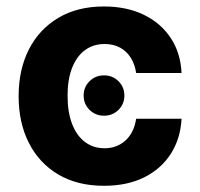

<svg xmlns="http://www.w3.org/2000/svg" viewBox="-20 -573 627 603"><path d="M306.6 -209.6Q280 -209.6 261.3 -227.9Q242.7 -246.3 242.7 -272.9Q242.7 -299.6 261.3 -318Q280 -336.3 306.6 -336.3Q333.6 -336.3 352.1 -318Q370.6 -299.6 370.6 -272.9Q370.6 -246.3 352.1 -227.9Q333.6 -209.6 306.6 -209.6ZM306.6 10.5Q222.9 10.5 162.7 -25.2Q102.6 -61 70.6 -124.4Q38.5 -187.7 38.5 -270.7Q38.5 -354.5 70.8 -417.9Q103.2 -481.3 163.3 -517Q223.4 -552.7 306.2 -552.7Q377.6 -552.7 431.2 -526.8Q484.9 -500.9 516 -454Q547.2 -407 550.2 -343.8H407.6Q403.6 -371 390.8 -391.5Q378 -412 357.2 -423.4Q336.4 -434.8 308.4 -434.8Q273.3 -434.8 247.3 -415.8Q221.2 -396.9 206.7 -360.5Q192.2 -324.2 192.2 -272.5Q192.2 -220.6 206.5 -183.6Q220.8 -146.6 247 -127Q273.1 -107.4 308.4 -107.4Q347.5 -107.4 374.3 -132Q401.1 -156.6 407.6 -200.2H550.2Q546.9 -137.5 516.5 -90Q486 -42.5 432.8 -16Q379.5 10.5 306.6 10.5Z"/></svg>

Font: GitLab Sans
Style: Regular
Weight: 400
Designer: Rasmus Andersson
Foundry: Modifications by GitLab B.V., manufactured by rsms
Version: Version 4.000;git-c8fb6b7